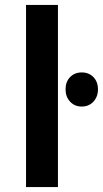

<svg xmlns="http://www.w3.org/2000/svg" viewBox="-20 -762 419 782"><path d="M216 -742V0H86V-742ZM313 -467Q342 -467 360.5 -448Q379 -429 379 -398Q379 -368 360.5 -348Q342 -328 313 -328Q284 -328 265.5 -348Q247 -368 247 -398Q247 -429 265.5 -448Q284 -467 313 -467Z"/></svg>

Font: QuotatisMedium
Style: Regular
Weight: 500
Designer: Julieta Ulanovsky
Foundry: Quotatis-Medium
Version: Version 4.000;PS 004.000;hotconv 1.0.88;makeotf.lib2.5.64775